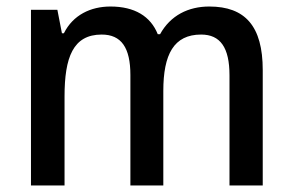

<svg xmlns="http://www.w3.org/2000/svg" viewBox="-20 -569 898 589"><path d="M622 -549C558 -549 503 -522 471 -464H464C442 -519 393 -549 319 -549C258 -549 204 -523 176 -467H170L156 -539H75V0H178V-273C178 -393 204 -463 292 -463C352 -463 380 -423 380 -339V0H481V-290C481 -402 513 -463 597 -463C656 -463 684 -423 684 -338V0H786V-354C786 -489 732 -549 622 -549Z"/></svg>

Font: Noto Sans Devanagari UI SemiCondensed Medium
Style: Regular
Weight: 500
Width: 4
Designer: Jelle Bosma - Monotype Design Team
Foundry: Monotype Imaging Inc.
Version: Version 2.004